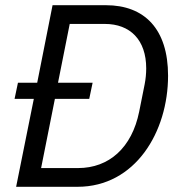

<svg xmlns="http://www.w3.org/2000/svg" viewBox="-20 -718 695 738"><path d="M42 0H278C500 0 626 -211 626 -427C626 -606 536 -698 387 -698H182L123 -400H49L36 -338H110ZM138 -72 191 -338H323L336 -400H203L248 -626H383C480 -626 542 -565 542 -455C542 -436 540 -414 536 -394L515 -289C487 -150 399 -72 280 -72Z"/></svg>

Font: LVC Sans
Style: Italic
Weight: 400
Italic angle: -11.31°
Designer: Mike Abbink, Paul van der Laan, Pieter van Rosmalen
Foundry: Bold Monday
Version: Version 3.0